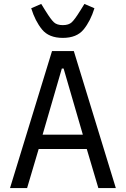

<svg xmlns="http://www.w3.org/2000/svg" viewBox="-20 -958 640 978"><path d="M481 0 422 -199H177L118 0H31L245 -698H356L570 0ZM304 -609H295L197 -272H402ZM139 -916 190 -938 211 -904 213 -901Q239 -859 254.5 -844.5Q270 -830 300 -830Q330 -830 345.5 -844.5Q361 -859 387 -901L389 -904L410 -938L461 -916Q441 -851 406 -808Q371 -765 300 -765Q229 -765 194 -808Q159 -851 139 -916Z"/></svg>

Font: iA Writer Quattro V
Style: Regular
Weight: 400
Designer: Mike Abbink, Paul van der Laan, Pieter van Rosmalen, Oliver Reichenstein
Foundry: Information Architects Inc.
Version: Version 2.000